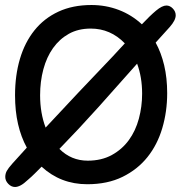

<svg xmlns="http://www.w3.org/2000/svg" viewBox="-20 -725 727 766"><path d="M328 10Q222 10 146 -60Q132 -46 119 -33Q106 -20 93 -9Q75 8 62.5 14.5Q50 21 40 21Q25 21 13 8.5Q1 -4 1 -19Q1 -32 7 -43Q13 -54 29 -72L87 -136Q64 -178 52 -230Q40 -282 40 -345Q40 -424 59.5 -490Q79 -556 117.5 -604Q156 -652 213 -678.5Q270 -705 345 -705Q402 -705 453.5 -685.5Q505 -666 546 -628Q578 -662 602.5 -682.5Q627 -703 644 -703Q658 -703 669.5 -691Q681 -679 681 -664Q681 -644 657 -617L601 -555Q623 -515 635 -464.5Q647 -414 647 -353Q647 -280 627.5 -214Q608 -148 568.5 -98.5Q529 -49 469 -19.5Q409 10 328 10ZM478 -552Q421 -611 342 -611Q292 -611 254.5 -590Q217 -569 191.5 -533Q166 -497 153 -448.5Q140 -400 140 -345Q140 -274 162 -216Q228 -287 293 -356Q358 -425 429 -499ZM330 -84Q385 -84 426 -106.5Q467 -129 494 -166Q521 -203 534 -251.5Q547 -300 547 -351Q547 -417 527 -471Q453 -387 373.5 -298.5Q294 -210 217 -131Q264 -84 330 -84Z"/></svg>

Font: Sniglet
Style: Regular
Weight: 400
Designer: Haley Fiege
Foundry: Haley Fiege, Pablo Impallari, Brenda Gallo
Version: Version 2.000; ttfautohint (v0.95) -l 8 -r 50 -G 200 -x 14 -